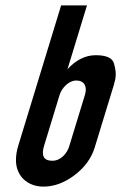

<svg xmlns="http://www.w3.org/2000/svg" viewBox="-20 -687 489 713"><path d="M141.3 6C180.6 6 218.9 -8 256.1 -36C293.4 -64 318.3 -97.7 331 -137L402.9 -372C411.1 -399.1 412.9 -417.2 403.2 -451.5C397.4 -471.8 374.8 -482 335.5 -482C297.5 -482 262.5 -464.7 230.6 -430L303 -667H207L47.8 -146C42.7 -129.3 39.8 -113 39.3 -97C37.1 -35.8 80.1 6 141.3 6ZM263.7 -388C292.3 -388 305.1 -366.3 295.5 -335L236.8 -143C229.1 -117.8 205.8 -90 174.6 -90C140.1 -90 133.1 -111.1 143.8 -146L201.5 -335C208.9 -358.9 234.1 -388 263.7 -388Z"/></svg>

Font: Din Kursivschrift
Style: Eng
Weight: 400
Version: Version 1.089